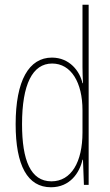

<svg xmlns="http://www.w3.org/2000/svg" viewBox="-20 -780 464 810"><path d="M195 10C276 10 316 -52 328 -106H330L334 0H354V-760H328V-497C328 -475 329 -454 330 -429H328C317 -479 274 -537 199 -537C102 -537 46 -440 46 -256C46 -82 96 10 195 10ZM197 -15C109 -15 73 -104 73 -256C73 -424 117 -512 200 -512C280 -512 328 -432 328 -315V-221C328 -97 281 -15 197 -15Z"/></svg>

Font: Noto Sans Arabic ExtCond Thin
Style: Regular
Weight: 100
Width: 2
Designer: Monotype Design Team, Nadine Chahine, Nizar Qandah and Khaled Hosny
Foundry: Monotype Imaging Inc.
Version: Version 2.012